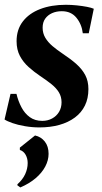

<svg xmlns="http://www.w3.org/2000/svg" viewBox="-26 -534 436 822"><path d="M354 -391.5H328.5Q324 -430 301.2 -458Q278.5 -486 238.5 -486Q215.5 -486 197 -477.8Q178.5 -469.5 167.5 -454Q156.5 -438.5 156.5 -415.5Q156.5 -391.5 168 -372.2Q179.5 -353 199 -336.5Q218.5 -320 242.5 -304Q276.5 -281.5 301 -259.8Q325.5 -238 339 -212.5Q352.5 -187 352.5 -152.5Q352.5 -112.5 337.5 -82Q322.5 -51.5 294.5 -30.8Q266.5 -10 228 0.8Q189.5 11.5 143 11.5Q111.5 11.5 80.8 6.2Q50 1 26.8 -7.2Q3.5 -15.5 -6.5 -22.5L19 -132H44.5Q52 -101 65.8 -74.8Q79.5 -48.5 101.5 -32.5Q123.5 -16.5 155 -16.5Q178.5 -16.5 197.2 -26.8Q216 -37 226.8 -55Q237.5 -73 237.5 -96Q237.5 -120 226.2 -138.5Q215 -157 194.5 -173.5Q174 -190 146 -208.5Q120 -226 96.8 -246.8Q73.5 -267.5 59.2 -294.5Q45 -321.5 45 -357.5Q45 -407.5 71.8 -442.2Q98.5 -477 146 -495.2Q193.5 -513.5 256 -513.5Q279 -513.5 302.8 -511Q326.5 -508.5 346 -504.8Q365.5 -501 375.5 -496.5ZM61 268.5 48.5 259.5V255Q71 235 81.8 211.5Q92.5 188 92.5 164Q92.5 144.5 83.8 128.8Q75 113 59 108V98L124 46Q149.5 51.5 165.8 72Q182 92.5 182 124.5Q182 152 167.8 179Q153.5 206 126.5 229Q99.5 252 61 268.5Z"/></svg>

Font: Merriweather 144pt SemiBold
Style: Italic
Weight: 600
Italic angle: -7.8°
Version: Version 2.101